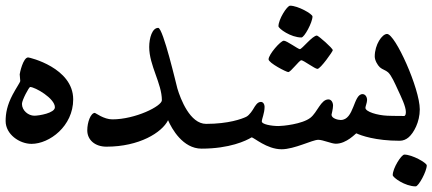

<svg xmlns="http://www.w3.org/2000/svg" viewBox="-20 -527 1536 682"><path d="M0 -97C0 -124.3 5.2 -153.5 25 -191C36.7 -213.1 52 -235.5 52 -239C52 -242.9 50 -258.5 50 -263C50 -266.4 61.9 -323 80 -323C84.6 -323 240 -286.5 240 -174C240 -78.8 155.5 -16 92 -16C48.9 -16 0 -50.1 0 -97ZM87 -218C83.1 -218 58 -171.4 58 -158C58 -134.4 80.6 -116 102 -116C118.7 -116 175 -125.4 175 -146C175 -177.6 104.5 -218 87 -218Z M290 -64C290 -93.2 302.3 -126 317 -126C319.2 -126 348.7 -103 379 -103C460.5 -103 555 -150 555 -171C555 -230.5 510 -294.3 510 -360C510 -392.3 520.7 -428 542 -428C559.4 -428 607.1 -222.8 610 -213C621.2 -175.2 654.9 -87 712 -87C717 -87 717 -87 709 -43C701 1 701 1 696 1C629.4 1 590.1 -69.7 577 -100C555.1 -56.1 474.7 -6 358 -6C317.5 -6 290 -30 290 -64Z M934 -316.3C934 -333.4 976.6 -382.4 988.2 -382.4C998.7 -382.4 1038.9 -352.4 1045.1 -352.4C1052.8 -352.4 1089.8 -400.7 1105.7 -400.7C1110.5 -400.7 1162.1 -355.8 1162.1 -348.6C1162.1 -344.5 1118.4 -282.3 1107.6 -282.3C1098.6 -282.3 1058.2 -313 1050.4 -313C1042.8 -313 1013 -271 1003.9 -271C997.1 -271 934 -303.4 934 -316.3ZM969.1 -433.9C969.1 -458.1 999.5 -506.8 1010.5 -506.8C1038.2 -506.8 1090 -477.5 1090 -468.4C1090 -447.4 1061 -393.9 1050.7 -393.9C1012.8 -393.9 969.1 -425.5 969.1 -433.9Z M880.3 -140.9C887 -152.1 894.5 -165 906.7 -165C914.7 -165 919.8 -156.8 919.8 -148C919.8 -124 910 -105.7 910 -95.4C910 -85.7 943.1 -79.3 969.6 -79.3C983.9 -79.3 1053.4 -85.9 1082.4 -108.5C1107.4 -127.9 1119.6 -173.9 1146.6 -173.9C1156.9 -173.9 1163 -163.1 1163 -151.8C1163 -140.8 1157.6 -120.4 1157.6 -119.5C1157.6 -106.3 1180.6 -100.8 1190.2 -100.8C1238.5 -100.8 1234.9 -192.7 1267.7 -192.7C1277.6 -192.7 1283.9 -182.7 1283.9 -171.9C1283.9 -162.3 1278 -149.4 1278 -144C1278 -130.1 1320.2 -117.6 1355 -116C1361.7 -115.7 1381.8 -115 1416 -115C1421 -115 1421 -115 1413 -71C1405 -27 1405 -27 1400 -27C1313.6 -27 1262.8 -45.5 1245.8 -53.4C1243.4 -53.4 1211.4 -16.5 1173 -16.5C1156.9 -16.5 1127.6 -30.4 1110.4 -30.4C1089.6 -30.4 1025.8 3.2 980.3 3.2C927.4 3.2 882.1 -39 873.6 -39C854.1 -27 795.5 1 696 1C691 1 691 1 699 -43C707 -87 707 -87 712 -87C791.9 -87 838.9 -104.6 854.6 -112.1C866.5 -117.8 879 -138.5 880.3 -140.9Z M1375 95C1375 70.8 1405.4 22.1 1416.4 22.1C1444.1 22.1 1495.9 51.4 1495.9 60.5C1495.9 81.5 1466.9 135 1456.6 135C1418.7 135 1375 103.4 1375 95Z M1431.8 -39.5C1422.9 -31.7 1411.8 -27 1400 -27C1395 -27 1395 -27 1403 -71C1411 -115 1411 -115 1416 -115C1416.7 -115 1417.2 -115.4 1417.7 -115.8C1421.2 -119 1421.7 -124.1 1421.7 -128.8C1421.7 -149.2 1405 -182.6 1393 -208.6C1383 -230.2 1370.6 -259 1358.6 -270C1350.1 -277.8 1337.8 -280.2 1329.3 -288C1321.2 -295.4 1311.1 -312.7 1311.1 -326.4C1311.1 -368.6 1337.3 -406.4 1354.8 -406.4C1383.9 -406.4 1471.1 -212.3 1471.1 -138.5C1471.1 -93 1449.3 -54.8 1431.8 -39.5Z"/></svg>

Font: DigitalKhatt Madina Quranic
Style: Regular
Weight: 400
Designer: Amine Anane
Version: Version 0.1